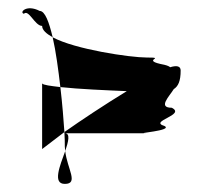

<svg xmlns="http://www.w3.org/2000/svg" viewBox="-20 -658 504 474"><path d="M39 -624C51 -636 66 -594 84 -594C84 -584 94 -575 110 -566C101 -604 91 -631 78 -631C45 -648 27 -627 39 -624ZM84 -290C84 -290 106 -307 139 -332C137 -361 134 -401 129 -443C104 -446 87 -448 84 -452ZM110 -566C165 -536 302 -516 342 -516C395 -516 322 -510 386 -498C394 -496 398 -494 400 -492C416 -497 426 -495 426 -484C426 -458 420 -445 409 -438C398 -420 369 -392 404 -392C440 -374 346 -359 386 -347C409 -335 307 -329 342 -329H140C154 -329 149 -309 141 -285C141 -289 140 -292 140 -296C140 -303 140 -316 139 -332C180 -361 239 -400 293 -433C245 -435 174 -438 129 -443C124 -486 118 -531 110 -566ZM140 -204C175 -204 146 -241 141 -285C128 -249 109 -204 140 -204Z"/></svg>

Font: bitstorm
Style: ext
Weight: 400
Version: Version 0.2